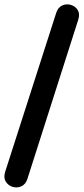

<svg xmlns="http://www.w3.org/2000/svg" viewBox="-28 -774 375 861"><path d="M95 28Q87 53 67.5 61.5Q48 70 28.5 64Q9 58 -2 40.5Q-13 23 -5 -3L224 -716Q232 -741 251 -749.5Q270 -758 290 -752Q310 -746 320.5 -729Q331 -712 323 -686Z"/></svg>

Font: Chiron GoRound TC SB
Style: Regular
Weight: 500
Designer: Ryoko NISHIZUKA 西塚涼子 (kana, bopomofo & ideographs); Paul D. Hunt (Latin, Greek & Cyrillic); Sandoll Communications 산돌커뮤니
Foundry: Adobe
Version: Version 1.000;hotconv 1.1.1;makeotfexe 2.6.0